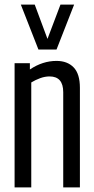

<svg xmlns="http://www.w3.org/2000/svg" viewBox="-20 -809 408 829"><path d="M43 0V-536H109V-509Q164 -546 224 -546Q271 -546 298 -518Q325 -490 325 -430V0H253V-411Q253 -479 194 -479Q174 -479 153.5 -471.5Q133 -464 115 -453V0ZM300 -789 224 -595H146L70 -789H130L185 -641L241 -789Z"/></svg>

Font: Georama Condensed
Style: Regular
Weight: 400
Width: 3
Designer: Jean-Baptiste Levee
Foundry: Production Type
Version: Version 1.000